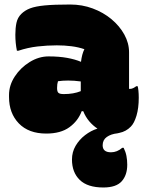

<svg xmlns="http://www.w3.org/2000/svg" viewBox="-20 -582 640 851"><path d="M552 -350V-188H556Q564 -188 571.5 -192Q579 -196 584 -200H590Q592 -195 593.5 -180.5Q595 -166 595 -149Q595 -103 585 -69.5Q575 -36 560 -21Q539 1 509 7Q505 8 500 9Q472 12 453.5 25Q435 38 435 62Q435 93 472 93Q499 93 522 73H528Q537 91 540.5 109.5Q544 128 544 148Q544 194 519.5 221.5Q495 249 438 249Q368 249 333.5 215.5Q299 182 299 125Q299 92 315 64.5Q331 37 357 17Q383 -3 412 -12Q392 -25 375.5 -44.5Q359 -64 349 -89H342Q326 -46 287.5 -18Q249 10 185 10Q107 10 63.5 -35Q20 -80 20 -152V-161Q20 -204 45.5 -243Q71 -282 111.5 -307Q152 -332 195 -332Q242 -332 277.5 -325.5Q313 -319 339 -308Q343 -342 354 -364Q328 -373 297 -377Q266 -381 232 -381Q189 -381 146 -376Q103 -371 61 -357H55Q48 -391 48 -428Q48 -458 53 -481Q58 -504 74 -520Q90 -536 113.5 -545Q137 -554 178.5 -558Q220 -562 291 -562Q344 -562 391 -544.5Q438 -527 474 -497Q510 -467 531 -429Q552 -391 552 -350ZM233 -191Q233 -176 239 -170.5Q245 -165 263 -165Q306 -165 338 -178V-221Q324 -223 309.5 -224Q295 -225 282 -225Q258 -225 237 -222Q233 -210 233 -193Z"/></svg>

Font: Recursive Mn Csl St XBk
Style: Regular
Weight: 1000
Monospace: yes
Version: Version 1.079;hotconv 1.0.112;makeotfexe 2.5.65598; ttfautoh